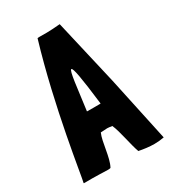

<svg xmlns="http://www.w3.org/2000/svg" viewBox="-174 -801 811 902"><g transform="rotate(-30 232.0 -350.0)"><path d="M158 0C159 0 160 -1 161 -1C185 -44 186 -126 205 -168C223 -168 230 -170 240 -170C246 -170 254 -169 267 -167C285 -128 298 -47 314 -4H315C341 1 369 5 397 5C415 5 433 3 449 0V-1L374 -351L292 -705C225 -699 200 -701 183 -701C178 -701 174 -701 169 -700C73 -380 24 -30 16 -2C17 -1 17 -1 18 -1C87 -2 126 1 145 1C151 1 155 1 158 0ZM198 -286C214 -401 222 -495 234 -495C243 -495 254 -438 272 -286C247 -286 221 -285 198 -286Z"/></g></svg>

Font: HEYCLAY
Style: Regular
Weight: 400
Designer: Marcelo Magalhaes
Foundry: Marcelo Magalhães
Version: Version 1.300;hotconv 1.0.109;makeotfexe 2.5.65596